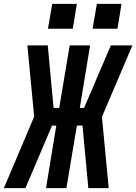

<svg xmlns="http://www.w3.org/2000/svg" viewBox="-46 -969 702 989"><path d="M-26 0 130 -368 95 -735H200L230 -413H259L313 -735H418L365 -413H387L525 -735H636L479 -367L514 0H409L379 -322H350L296 0H191L244 -322H222L85 0ZM559 -821H431L453 -949H580ZM329 -821H201L223 -949H350Z"/></svg>

Font: Iosevka SS04 SmBd Ex Obl
Style: Regular
Weight: 600
Width: 7
Italic angle: -9°
Monospace: yes
Designer: Belleve Invis
Foundry: Belleve Invis
Version: Version 19.0.0; ttfautohint (v1.8.4)